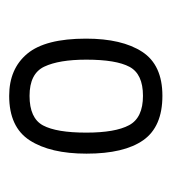

<svg xmlns="http://www.w3.org/2000/svg" viewBox="2 -676 367 410"><g transform="rotate(90 185.0 -470.5)"><path d="M184.1 -307.1Q126.5 -307.1 94.2 -345.7Q62 -384.3 62 -471.2Q62 -547.9 90.1 -591.1Q118.2 -634.3 184.1 -634.3Q250 -634.3 278.8 -593.5Q307.6 -552.7 307.6 -472.2Q307.6 -395 279.3 -351.1Q251 -307.1 184.1 -307.1ZM184.1 -350.6Q231.9 -350.6 247.3 -379.4Q262.7 -408.2 262.7 -471.7Q262.7 -533.7 246.8 -563.2Q231 -592.8 184.1 -592.8Q137.7 -592.8 122.3 -564.2Q106.9 -535.6 106.9 -471.7Q106.9 -413.6 121.8 -382.1Q136.7 -350.6 184.1 -350.6Z"/></g></svg>

Font: Anaheim
Style: Regular
Weight: 400
Designer: Vernon Adams
Foundry: Vernon Adams
Version: Version 2.001